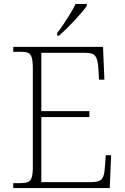

<svg xmlns="http://www.w3.org/2000/svg" viewBox="-20 -951 633 971"><path d="M47 0V-25H84Q108 -25 121.5 -30.5Q135 -36 140.5 -54Q146 -72 146 -108V-605Q146 -642 140.5 -660Q135 -678 122 -683.5Q109 -689 84 -689H47V-714H501L508 -548H481L477 -612Q474 -651 462 -667.5Q450 -684 410 -684H189V-389H432V-359H189V-30H442Q483 -30 495.5 -46.5Q508 -63 510 -102L515 -166H542L535 0ZM269 -784Q284 -803 301.5 -829Q319 -855 335.5 -882Q352 -909 362 -931H419V-921Q410 -908 393 -888Q376 -868 355.5 -846Q335 -824 315 -804.5Q295 -785 279 -771H269Z"/></svg>

Font: Noto Serif Kannada ExtraLight
Style: Regular
Weight: 250
Version: Version 2.003